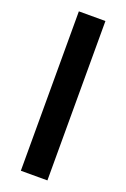

<svg xmlns="http://www.w3.org/2000/svg" viewBox="-141 -767 536 815"><g transform="rotate(20 127.0 -360.0)"><path d="M67 0V-720H187V0Z"/></g></svg>

Font: DM Sans 16pt SemiBold
Style: Regular
Weight: 600
Version: Version 4.004;gftools[0.9.30]